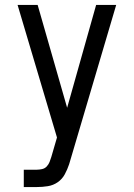

<svg xmlns="http://www.w3.org/2000/svg" viewBox="-20 -540 540 775"><path d="M76 215V145H129Q139 145 150 142.5Q161 140 168.5 132Q176 124 180 114Q184 104 187 94L210 15L51 -520H132L251 -105L368 -520H449L262 113Q261 116 260.5 118Q260 120 259 123Q252 144 241.5 163.5Q231 183 213 195.5Q195 208 173 211.5Q151 215 129 215Z"/></svg>

Font: Iosevka SS04
Style: Regular
Weight: 400
Monospace: yes
Designer: Belleve Invis
Foundry: Belleve Invis
Version: Version 19.0.0; ttfautohint (v1.8.4)